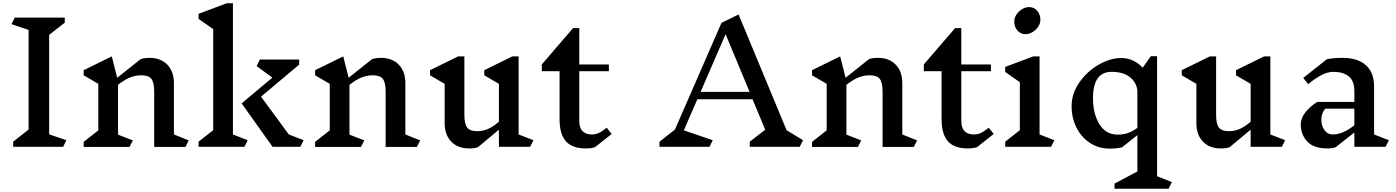

<svg xmlns="http://www.w3.org/2000/svg" viewBox="-20 -893 8494 1168"><path d="M364 0H60V-31L154 -105V-711L50 -746L70 -786H374V-755L279 -681V-76L384 -40Z M1108 1H918V-336Q918 -391 901 -413Q884 -435 840 -435Q807 -435 774.5 -423Q742 -411 698 -377V-74L788 -39L768 1H489V-30L578 -100V-383L489 -435V-466L660 -550L693 -420L835 -533Q856 -541 890 -541Q958 -541 998 -499.5Q1038 -458 1038 -387V-75L1128 -39Z M1487 -40 1467 0H1188V-31L1277 -101V-716L1188 -778V-809L1359 -873H1397V-75ZM1807 0H1638L1450 -264L1637 -421L1541 -491L1561 -531H1800V-500L1568 -305L1737 -75L1827 -40Z M2516 1H2326V-336Q2326 -391 2309 -413Q2292 -435 2248 -435Q2215 -435 2182.5 -423Q2150 -411 2106 -377V-74L2196 -39L2176 1H1897V-30L1986 -100V-383L1897 -435V-466L2068 -550L2101 -420L2243 -533Q2264 -541 2298 -541Q2366 -541 2406 -499.5Q2446 -458 2446 -387V-75L2536 -39Z M3205 0H3015V-104L2888 2Q2867 10 2833 10Q2765 10 2725 -31.5Q2685 -73 2685 -144V-383L2596 -435V-466L2767 -550H2805V-194Q2805 -139 2822 -117Q2839 -95 2883 -95Q2914 -95 2944 -106.5Q2974 -118 3015 -152V-383L2926 -435V-466L3097 -550H3135V-75L3225 -40Z M3600 2Q3577 10 3544 10Q3461 10 3422.5 -33.5Q3384 -77 3384 -168V-460H3276V-501L3466 -722H3504V-501H3684V-460H3504V-156Q3504 -75 3582 -75Q3603 -75 3622.5 -84Q3642 -93 3671 -116L3701 -78Z M4845 0H4541V-31L4635 -104L4558 -289H4222L4140 -100L4316 -40L4296 0H3992V-31L4086 -105L4369 -754L4473 -805L4765 -101L4865 -40ZM4394 -685 4242 -334H4540Z M5539 1H5349V-336Q5349 -391 5332 -413Q5315 -435 5271 -435Q5238 -435 5205.5 -423Q5173 -411 5129 -377V-74L5219 -39L5199 1H4920V-30L5009 -100V-383L4920 -435V-466L5091 -550L5124 -420L5266 -533Q5287 -541 5321 -541Q5389 -541 5429 -499.5Q5469 -458 5469 -387V-75L5559 -39Z M5924 2Q5901 10 5868 10Q5785 10 5746.5 -33.5Q5708 -77 5708 -168V-460H5600V-501L5790 -722H5828V-501H6008V-460H5828V-156Q5828 -75 5906 -75Q5927 -75 5946.5 -84Q5966 -93 5995 -116L6025 -78Z M6374 0H6095V-31L6184 -101V-393L6095 -455V-486L6266 -550H6304V-75L6394 -40ZM6309 -773Q6309 -750 6295 -729.5Q6281 -709 6260 -697Q6239 -685 6219 -685Q6189 -685 6169.5 -707Q6150 -729 6150 -762Q6150 -785 6164 -805.5Q6178 -826 6199 -838Q6220 -850 6240 -850Q6270 -850 6289.5 -828Q6309 -806 6309 -773Z M7089 255H6760V224L6899 150V-71L6806 3Q6774 11 6729 11Q6663 11 6610.5 -23.5Q6558 -58 6528.5 -117Q6499 -176 6499 -247Q6499 -324 6546 -391.5Q6593 -459 6663.5 -499.5Q6734 -540 6800 -540Q6877 -540 6931 -481L6981 -551H7019V179L7109 215ZM6899 -115V-343Q6893 -393 6852.5 -424.5Q6812 -456 6742 -456Q6629 -456 6629 -295Q6629 -201 6668 -137.5Q6707 -74 6780 -74Q6810 -74 6837.5 -82.5Q6865 -91 6899 -115Z M7778 0H7588V-104L7461 2Q7440 10 7406 10Q7338 10 7298 -31.5Q7258 -73 7258 -144V-383L7169 -435V-466L7340 -550H7378V-194Q7378 -139 7395 -117Q7412 -95 7456 -95Q7487 -95 7517 -106.5Q7547 -118 7588 -152V-383L7499 -435V-466L7670 -550H7708V-75L7798 -40Z M8409 0H8219V-87L8106 2Q8086 10 8056 10Q7970 10 7931.5 -33Q7893 -76 7893 -136Q7893 -172 7919 -207Q7945 -242 7993 -273H8219V-337Q8219 -402 8184.5 -429Q8150 -456 8090 -456Q8028 -456 7938 -381L7908 -419L8052 -533Q8092 -541 8148 -541Q8239 -541 8289 -496.5Q8339 -452 8339 -367V-75L8429 -40ZM8219 -131V-232H8042Q8029 -216 8023.5 -200Q8018 -184 8018 -165Q8018 -128 8037 -101.5Q8056 -75 8088 -75Q8149 -75 8219 -131Z"/></svg>

Font: Inknut Antiqua
Style: Regular
Weight: 400
Designer: Claus Eggers Sørensen
Foundry: Claus Eggers Sørensen
Version: Version 1.003; ttfautohint (v1.8.2) -l 8 -r 50 -G 200 -x 14 